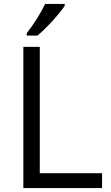

<svg xmlns="http://www.w3.org/2000/svg" viewBox="-20 -951 559 971"><path d="M98.1 0V-713.9H181.2V-75.2H496.1V0ZM307.1 -931.2V-920.9Q285.6 -889.2 243.2 -842.8Q200.7 -796.4 169.4 -771H115.2V-783.2Q171.4 -855.5 208.5 -931.2Z"/></svg>

Font: OpenSans
Style: Regular
Weight: 400
Foundry: Ascender Corporation
Version: Version 1.10